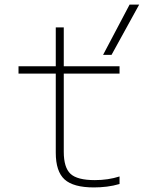

<svg xmlns="http://www.w3.org/2000/svg" viewBox="-20 -810 640 840"><path d="M391 10Q301 10 262.5 -25Q224 -60 224 -142V-488H61V-520H224V-690H259V-520H503V-488H259V-146Q259 -77 288.5 -49.5Q318 -22 395 -22Q424 -22 451 -26Q478 -30 503 -38V-5Q476 3 447.5 6.5Q419 10 391 10ZM468 -570H431L547 -790H589Z"/></svg>

Font: M PLUS Code Latin Expanded ExtraLight
Style: Regular
Weight: 250
Width: 7
Designer: Coji Morishita
Foundry: UNDERFOREST DESIGN
Version: Version 1.002; ttfautohint (v1.8.3)